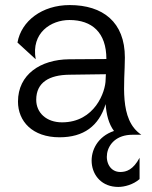

<svg xmlns="http://www.w3.org/2000/svg" viewBox="-20 -532 600 758"><path d="M254 -453C343 -453 400 -404 400 -299L253 -298C140 -297 51 -238 51 -131C51 -53 108 10 215 10C310 10 370 -34 397 -121C400 -80 409 -43 430 -15C302 28 318 206 447 206C471 206 506 197 531 175V91C506 138 479 147 455 147C377 147 378 0 503 0H538C448 -60 473 -205 473 -305C473 -445 386 -512 255 -512C146 -512 64 -449 49 -364L121 -298C102 -403 182 -453 254 -453ZM123 -138C123 -207 175 -236 253 -237L398 -239L397 -218C397 -170 354 -49 225 -49C163 -49 123 -87 123 -138Z"/></svg>

Font: Absans
Style: Regular
Weight: 400
Designer: Valerio Monopoli
Version: Version 1.200;Glyphs 3.2 (3217)